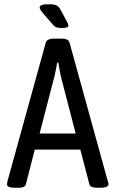

<svg xmlns="http://www.w3.org/2000/svg" viewBox="-20 -884 545 906"><path d="M13 -15Q13 -18 15 -28L196 -683Q202 -702 236 -702H268Q304 -702 308 -683L489 -28Q492 -21 492 -15Q492 -7 482.5 -2.5Q473 2 455 2H438Q406 2 402 -14L359 -178H144L102 -14Q98 2 66 2H50Q13 2 13 -15ZM337 -254 266 -528Q263 -541 255 -589H250Q248 -582 246 -566L238 -528L167 -254ZM232 -765 185 -819Q178 -827 172.5 -835Q167 -843 167 -849Q167 -864 209 -864Q234 -864 245.5 -859Q257 -854 264 -841L296 -782Q303 -768 303 -763Q303 -752 275 -752Q256 -752 247.5 -754.5Q239 -757 232 -765Z"/></svg>

Font: Asap Condensed
Style: Regular
Weight: 400
Designer: Pablo Cosgaya
Foundry: Omnibus-Type
Version: Version 1.010; ttfautohint (v1.8)